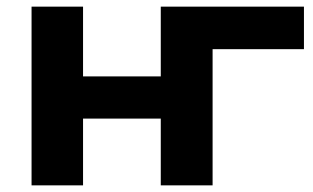

<svg xmlns="http://www.w3.org/2000/svg" viewBox="-20 -558 943 578"><path d="M75 0V-538H230V-328H464V-538H620V0H464V-201H230V0ZM464 0V-538H895V-410H619V0Z"/></svg>

Font: Montserrat
Style: Bold
Weight: 700
Designer: Julieta Ulanovsky
Foundry: Julieta Ulanovsky
Version: Version 9.000; ttfautohint (v1.8.4.7-5d5b)